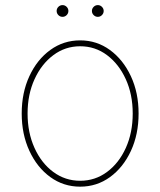

<svg xmlns="http://www.w3.org/2000/svg" viewBox="-20 -710 620 742"><path d="M289.8 11.4Q225.5 11.4 174.4 -25.7Q123.2 -62.9 93.6 -127Q63.9 -191.1 63.9 -271.3Q63.9 -351.9 93.6 -415.8Q123.2 -479.8 174.4 -516.9Q225.5 -554 289.8 -554Q354 -554 405 -516.7Q456 -479.4 485.8 -415.5Q515.6 -351.6 515.6 -271.3Q515.6 -191.1 486 -127Q456.3 -62.9 405.2 -25.7Q354 11.4 289.8 11.4ZM289.8 -11.4Q347.7 -11.4 393.6 -45.5Q439.6 -79.5 466.3 -138.5Q492.9 -197.4 492.9 -271.3Q492.9 -345.2 466.1 -403.9Q439.3 -462.7 393.5 -497Q347.7 -531.2 289.8 -531.2Q232.2 -531.2 186.3 -497Q140.3 -462.7 113.5 -403.9Q86.6 -345.2 86.6 -271.3Q86.6 -197.4 113.3 -138.5Q139.9 -79.5 185.9 -45.5Q231.9 -11.4 289.8 -11.4ZM221.6 -644.9Q212.4 -644.9 205.6 -651.6Q198.9 -658.4 198.9 -667.6Q198.9 -676.8 205.6 -683.6Q212.4 -690.3 221.6 -690.3Q230.8 -690.3 237.6 -683.6Q244.3 -676.8 244.3 -667.6Q244.3 -658.4 237.6 -651.6Q230.8 -644.9 221.6 -644.9ZM358 -644.9Q348.7 -644.9 342 -651.6Q335.2 -658.4 335.2 -667.6Q335.2 -676.8 342 -683.6Q348.7 -690.3 358 -690.3Q367.2 -690.3 373.9 -683.6Q380.7 -676.8 380.7 -667.6Q380.7 -658.4 373.9 -651.6Q367.2 -644.9 358 -644.9Z"/></svg>

Font: Inter Thin BETA
Style: Regular
Weight: 100
Designer: Rasmus Andersson
Foundry: rsms
Version: Version 3.011;git-f93a4a705